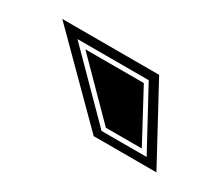

<svg xmlns="http://www.w3.org/2000/svg" viewBox="-43 -735 310 273"><g transform="rotate(30 112.5 -599.0)"><path d="M159 -660 225 -538H122L0 -660ZM202 -550 150 -646H33L128 -550ZM190 -557H131L50 -639H146Z"/></g></svg>

Font: Alumni Sans Collegiate One SC
Style: Regular
Weight: 400
Designer: Robert E. Leuschke
Foundry: Robert E. Leuschke
Version: Version 1.100